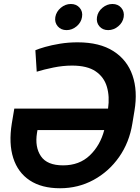

<svg xmlns="http://www.w3.org/2000/svg" viewBox="-20 -954 715 983"><path d="M377.4 -737.3Q490.2 -737.3 560.8 -692.1Q631.3 -647 658.4 -567.9Q685.5 -488.8 668.5 -387.2L657.7 -321.8Q642.1 -224.6 589.6 -149.9Q537.1 -75.2 458.7 -32.7Q380.4 9.8 287.1 9.8Q193.4 9.8 132.6 -30.3Q71.8 -70.3 47.9 -144.8Q23.9 -219.2 40.5 -322.3L53.2 -397.9H533.2Q542 -459.5 527.3 -509.5Q512.7 -559.6 469.5 -588.9Q426.3 -618.2 349.1 -618.2Q302.2 -618.2 253.2 -608.2Q204.1 -598.1 168 -586.9L161.1 -696.8Q177.7 -704.1 210.7 -713.6Q243.7 -723.1 286.9 -730.2Q330.1 -737.3 377.4 -737.3ZM513.7 -288.1H171.9L169.4 -273.4Q157.7 -201.2 189.5 -154.3Q221.2 -107.4 303.2 -107.4Q386.2 -107.4 439.7 -158.4Q493.2 -209.5 513.7 -288.1ZM320.8 -799.8Q292.5 -799.8 275.6 -819.3Q258.8 -838.9 263.2 -866.7Q268.1 -894.5 291.3 -914.1Q314.5 -933.6 342.8 -933.6Q371.1 -933.6 387.9 -914.1Q404.8 -894.5 399.9 -866.7Q395.5 -838.9 372.3 -819.3Q349.1 -799.8 320.8 -799.8ZM533.7 -799.8Q505.4 -799.8 488.8 -819.3Q472.2 -838.9 476.6 -866.7Q481 -894.5 504.4 -914.1Q527.8 -933.6 555.7 -933.6Q584 -933.6 600.8 -914.1Q617.7 -894.5 613.3 -866.7Q608.9 -838.9 585.4 -819.3Q562 -799.8 533.7 -799.8Z"/></svg>

Font: Inter Display Semi Bold
Style: Italic
Weight: 600
Italic angle: -9.39999°
Designer: Rasmus Andersson
Foundry: rsms
Version: Version 4.000;git-4fc901f